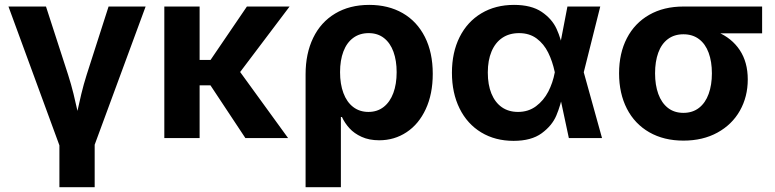

<svg xmlns="http://www.w3.org/2000/svg" viewBox="-20 -573 3215 797"><path d="M15.1 -545.9H170.9L262.7 -262.7Q275.4 -223.1 285.2 -183.3Q294.9 -143.6 309.1 -80.1Q313.5 -61.5 317.4 -43H286.1Q290 -60.5 293.5 -77.6Q308.1 -143.6 317.6 -183.1Q327.1 -222.7 339.8 -262.7L430.7 -545.9H584.5L370.6 34.2H228ZM226.6 -3.9H373V204.1H226.6Z M808.6 0H662.1V-545.9H808.6ZM935.1 -218.8H771V-324.2H854L1004.9 -545.9H1182.1ZM850.1 -224.1 961.4 -295.4 1175.8 0H998.5Z M1512.7 -552.7Q1591.8 -552.7 1651.4 -518.6Q1710.9 -484.4 1743.7 -419.7Q1776.4 -355 1776.4 -266.6Q1776.4 -182.6 1747.3 -120.1Q1718.3 -57.6 1667.7 -24.2Q1617.2 9.3 1554.2 9.3Q1512.2 9.3 1481.2 -4.9Q1450.2 -19 1430.7 -40.5Q1411.1 -62 1399.4 -87.4H1395V204.1H1248.5V-264.6Q1248.5 -350.6 1280 -415.8Q1311.5 -481 1371.3 -516.8Q1431.2 -552.7 1512.7 -552.7ZM1626.5 -273.4Q1626.5 -321.3 1613.3 -357.9Q1600.1 -394.5 1574 -415Q1547.9 -435.5 1510.3 -435.5Q1473.1 -435.5 1446.3 -415.8Q1419.4 -396 1405.5 -359.4Q1391.6 -322.8 1391.6 -273.4Q1391.6 -224.1 1405.5 -186.8Q1419.4 -149.4 1446 -128.9Q1472.7 -108.4 1509.3 -108.4Q1546.4 -108.4 1572.8 -129.2Q1599.1 -149.9 1612.8 -187Q1626.5 -224.1 1626.5 -273.4Z M1856 -271Q1856 -355.5 1887.9 -419.2Q1919.9 -482.9 1978.3 -517.8Q2036.6 -552.7 2113.8 -552.7Q2185.5 -552.7 2228.5 -523.7Q2271.5 -494.6 2290.5 -452.9Q2309.6 -411.1 2318.4 -360.4H2365.7L2402.8 -274.4L2479 0H2341.3L2282.7 -274.4Q2273.4 -318.4 2255.6 -354.5Q2237.8 -390.6 2207.8 -413.1Q2177.7 -435.5 2134.8 -435.5Q2094.2 -435.5 2065.2 -416Q2036.1 -396.5 2020.5 -359.6Q2004.9 -322.8 2004.9 -272Q2004.9 -221.2 2020 -184.3Q2035.2 -147.5 2063.2 -127.9Q2091.3 -108.4 2130.4 -108.4Q2173.3 -108.4 2205.1 -132.1Q2236.8 -155.8 2255.9 -192.6Q2274.9 -229.5 2282.7 -271.5L2335.4 -545.9H2471.7L2402.8 -271.5L2365.7 -190.9H2318.4Q2307.1 -135.3 2289.3 -93.3Q2271.5 -51.3 2228.5 -19.8Q2185.5 11.7 2111.8 11.7Q2035.6 11.7 1977.5 -23.4Q1919.4 -58.6 1887.7 -122.8Q1856 -187 1856 -271Z M2549.8 -268.6Q2549.8 -352.1 2582.3 -414.6Q2614.7 -477.1 2675 -511.5Q2735.4 -545.9 2816.9 -545.9H3143.6V-434.6H2905.3L2816.9 -430.7Q2778.8 -430.7 2752.2 -410.6Q2725.6 -390.6 2712.4 -354Q2699.2 -317.4 2699.2 -268.6Q2699.2 -220.2 2712.6 -183.1Q2726.1 -146 2752.4 -125.2Q2778.8 -104.5 2816.9 -104.5Q2855 -104.5 2881.6 -125.2Q2908.2 -146 2921.6 -183.1Q2935.1 -220.2 2935.1 -268.6Q2935.1 -317.4 2921.6 -354Q2908.2 -390.6 2881.6 -410.6Q2855 -430.7 2816.9 -430.7V-465.8Q2897.5 -465.8 2957.5 -440.4Q3017.6 -415 3050.8 -365Q3084 -314.9 3084 -243.2Q3084 -171.4 3051.3 -113.5Q3018.6 -55.7 2958 -22.5Q2897.5 10.7 2816.9 10.7Q2735.8 10.7 2675.3 -23.9Q2614.7 -58.6 2582.3 -121.8Q2549.8 -185.1 2549.8 -268.6Z"/></svg>

Font: Inter RS Variable
Style: Regular
Weight: 400
Designer: Rasmus Andersson (customised by Maria Ramos and Noel Pretorius)
Foundry: rsms
Version: Version 3.001;Glyphs 3.2.3 (3260)